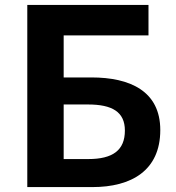

<svg xmlns="http://www.w3.org/2000/svg" viewBox="-20 -761 715 781"><path d="M91 0H356C514 0 632 -67 632 -232C632 -391 508 -446 352 -446H239V-617H584V-741H91ZM239 -114V-336H338C436 -336 488 -306 488 -230C488 -150 439 -114 339 -114Z"/></svg>

Font: Source Han Sans CN
Style: Bold
Weight: 700
Designer: Ryoko NISHIZUKA 西塚涼子 (kana, bopomofo & ideographs); Paul D. Hunt (Latin, Greek & Cyrillic); Sandoll Communications 산돌커뮤니
Foundry: Adobe
Version: Version 2.001;hotconv 1.0.107;makeotfexe 2.5.65593